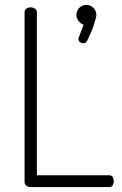

<svg xmlns="http://www.w3.org/2000/svg" viewBox="-20 -761 498 781"><path d="M103 0Q94 0 87 -5.5Q80 -11 80 -21V-711Q80 -721 87.5 -726Q95 -731 105 -731Q114 -731 122 -726Q130 -721 130 -711V-48H425Q434 -48 438.5 -40.5Q443 -33 443 -24Q443 -15 438.5 -7.5Q434 0 425 0ZM319 -585Q312 -585 305.5 -589.5Q299 -594 299 -603Q299 -607 301 -610L320 -661Q307 -665 299 -676Q291 -687 291 -700Q291 -717 302.5 -729Q314 -741 332 -741Q348 -741 360 -729Q372 -717 372 -700Q372 -695 369 -684Q366 -673 361.5 -659Q357 -645 350 -629Q343 -613 335 -596Q333 -591 328.5 -588Q324 -585 319 -585Z"/></svg>

Font: Dosis ExtraLight Light
Style: Regular
Weight: 300
Version: Version 3.001; ttfautohint (v1.8.2)